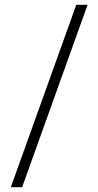

<svg xmlns="http://www.w3.org/2000/svg" viewBox="-20 -738 409 798"><path d="M25 40 297 -718H344L72 40Z"/></svg>

Font: Outfit Extra Light
Style: Regular
Weight: 200
Designer: Rodrigo Fuenzalida
Foundry: fragTYPE
Version: Version 1.000